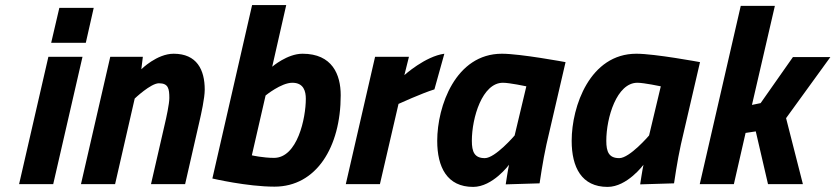

<svg xmlns="http://www.w3.org/2000/svg" viewBox="-20 -723 3281 754"><path d="M317 -555 348 -692H213L181 -555ZM189 0 304 -500H170L55 0Z M509 -336C509 -336 572 -396 604 -396C641 -396 645 -375 645 -338C645 -315 633 -260 627 -235L573 0H707L763 -245C770 -275 784 -338 784 -371C784 -449 753 -512 662 -512C596 -512 535 -451 535 -451L541 -500H413L298 0H432Z M1056 -103C1013 -103 969 -113 969 -113L1023 -348C1023 -348 1084 -398 1128 -398C1173 -398 1181 -364 1181 -335C1181 -259 1148 -103 1056 -103ZM1168 -512C1108 -512 1049 -461 1049 -461L1104 -703H970L814 -22C814 -22 950 10 1058 10C1222 10 1318 -145 1318 -349C1318 -430 1285 -512 1168 -512Z M1472 0 1545 -315C1545 -315 1637 -357 1686 -372L1725 -512C1650 -502 1568 -428 1568 -428L1586 -500H1453L1338 0Z M1955 -398C1981 -398 2047 -384 2047 -384L2001 -191C2001 -191 1925 -102 1884 -102C1843 -102 1833 -127 1833 -170C1833 -261 1874 -398 1955 -398ZM1838 11C1915 11 1979 -76 1979 -76C1975 -59 1966 1 1966 1L2099 -3C2099 -3 2112 -94 2126 -156L2201 -479C2201 -479 2024 -512 1951 -512C1769 -512 1697 -306 1697 -170C1697 -66 1736 11 1838 11Z M2483 -398C2509 -398 2575 -384 2575 -384L2529 -191C2529 -191 2453 -102 2412 -102C2371 -102 2361 -127 2361 -170C2361 -261 2402 -398 2483 -398ZM2366 11C2443 11 2507 -76 2507 -76C2503 -59 2494 1 2494 1L2627 -3C2627 -3 2640 -94 2654 -156L2729 -479C2729 -479 2552 -512 2479 -512C2297 -512 2225 -306 2225 -170C2225 -66 2264 11 2366 11Z M2908 -201 2948 -207 2996 0H3133L3067 -259L3241 -499H3094L2967 -318L2933 -311L3023 -700H2889L2728 0H2862Z"/></svg>

Font: RazerF5
Style: Bold Italic
Weight: 700
Foundry: Razer Inc.
Version: Version 2